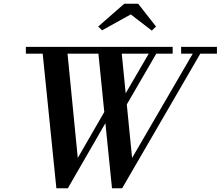

<svg xmlns="http://www.w3.org/2000/svg" viewBox="-20 -1002 1186 1032"><path d="M683 -924.5 528.5 -839 508 -859.5 648 -982H722.5L818.5 -859.5L796 -837.5ZM690 -153 1016 -713.5H953.5V-750H1146V-713.5H1056.5L636.5 10H582L546.5 -340L344.5 10H283L209.5 -713.5H119V-750H908V-713.5H820L661.5 -440.5ZM398 -153 540.5 -400 509 -713.5H343ZM634.5 -713.5 655.5 -500.5 779.5 -713.5Z"/></svg>

Font: Bodoni* 06pt Medium
Style: Italic
Weight: 500
Italic angle: -13°
Version: Version 2.3